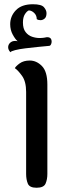

<svg xmlns="http://www.w3.org/2000/svg" viewBox="-20 -884 293 904"><path d="M152 0Q119 0 111 -19.5Q103 -39 103 -65V-451Q103 -500 84 -526.5Q65 -553 50 -563Q54 -572 72.5 -585.5Q91 -599 120 -599Q152 -599 177.5 -573Q203 -547 203 -486V-65Q203 -39 194.5 -19.5Q186 0 152 0ZM29 -638Q17 -651 18.5 -664.5Q20 -678 32 -686Q44 -694 63 -690Q52 -699 40 -721Q28 -743 28 -770Q28 -808 55 -836Q82 -864 135 -864Q175 -864 187 -850Q199 -836 199 -822Q199 -804 190 -796.5Q181 -789 170.5 -789Q160 -789 153 -794Q153 -811 141.5 -822.5Q130 -834 116 -835Q107 -832 97.5 -817.5Q88 -803 88 -778Q88 -749 100.5 -733Q113 -717 131 -711Q149 -705 166 -705Q178 -705 187.5 -706.5Q197 -708 201 -709Q217 -709 221 -699Q225 -689 221.5 -678.5Q218 -668 211 -668Q188 -666 158.5 -663Q129 -660 100 -656.5Q71 -653 51.5 -648Q32 -643 29 -638Z"/></svg>

Font: El Messiri Medium
Style: Regular
Weight: 500
Designer: Mohamed Gaber
Foundry: Kief Type Foundry
Version: Version 2.020; ttfautohint (v1.8.3)